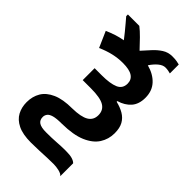

<svg xmlns="http://www.w3.org/2000/svg" viewBox="-268 -745 1036 1036"><g transform="rotate(45 250.0 -227.5)"><path d="M391 -670Q412 -670 425.5 -667.5Q439 -665 446 -663V-595Q440 -597 429 -599Q418 -601 407 -601Q388 -601 368 -584.5Q348 -568 331 -542Q384 -528 415 -494.5Q446 -461 446 -409Q446 -360 420.5 -331Q395 -302 351 -289V-284Q385 -276 410.5 -261Q436 -246 450 -221Q464 -196 464 -156Q464 -111 440.5 -74Q417 -37 365 -14.5Q313 8 226 9Q185 9 164 15Q143 21 135 32Q127 43 127 56Q127 80 144 91Q161 102 198 102Q244 102 277.5 99.5Q311 97 345 97Q377 97 394.5 102.5Q412 108 420 117V215Q411 204 389.5 199Q368 194 348 194Q325 194 299 195Q273 196 243.5 197.5Q214 199 180 199Q117 199 79.5 180.5Q42 162 25.5 131Q9 100 9 61Q9 17 29 -16.5Q49 -50 93 -69.5Q137 -89 207 -89Q273 -90 303 -108Q333 -126 333 -163Q333 -201 303 -219Q273 -237 202 -237H139V-328H193Q257 -328 290.5 -342.5Q324 -357 324 -395Q324 -425 300.5 -440.5Q277 -456 227 -456Q190 -456 153.5 -447.5Q117 -439 79 -422L39 -513Q64 -524 90 -532.5Q116 -541 144 -546Q131 -563 116 -581.5Q101 -600 86.5 -617Q72 -634 61 -647V-660H148Q169 -644 193.5 -619Q218 -594 244 -566Q265 -589 286.5 -613Q308 -637 333.5 -653.5Q359 -670 391 -670Z"/></g></svg>

Font: Noto Sans Display SemiBold
Style: Regular
Weight: 600
Designer: Monotype Design Team
Foundry: Monotype Imaging Inc.
Version: Version 2.003